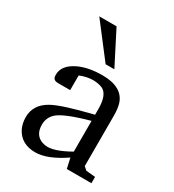

<svg xmlns="http://www.w3.org/2000/svg" viewBox="-179 -840 865 952"><g transform="rotate(30 253.5 -364.5)"><path d="M42 -121Q42 -193 112 -232Q168 -263 334 -303V-335Q334 -416 296 -436Q275 -446 242 -447Q205 -447 166 -431V-347H97Q71 -347 67 -366Q66 -372 66 -378Q66 -433 136 -466Q191 -491 268 -491Q382 -491 408 -415Q417 -387 417 -347V-57L435 -41L488 -36V0H347L334 -58Q238 7 170 7Q89 7 56 -57Q42 -86 42 -121ZM130 -129Q130 -69 179 -52Q194 -47 210 -47Q257 -48 334 -92V-268Q197 -230 160 -197Q130 -170 130 -129ZM108 -736H207L304 -546H254Z"/></g></svg>

Font: Khartiya
Style: Regular
Weight: 500
Version: Version 1.0.1